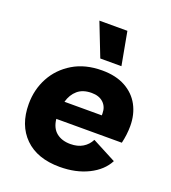

<svg xmlns="http://www.w3.org/2000/svg" viewBox="-136 -837 845 947"><g transform="rotate(20 286.5 -363.5)"><path d="M285 9Q167 9 101.5 -55.5Q36 -120 36 -231Q36 -307 70 -370Q104 -433 168 -471.5Q232 -510 321 -510Q393 -510 443 -482.5Q493 -455 518.5 -407.5Q544 -360 544 -299Q544 -255 533 -208H189Q194 -161 222.5 -138Q251 -115 296 -115Q334 -115 360.5 -131Q387 -147 401 -175L527 -109Q499 -55 434.5 -23Q370 9 285 9ZM310 -388Q264 -388 236.5 -364.5Q209 -341 198 -301H394Q394 -306 394 -311Q394 -346 371.5 -367Q349 -388 310 -388ZM370 -736 402 -562H291L223 -736Z"/></g></svg>

Font: Prodigy Sans
Style: Bold Italic
Weight: 700
Italic angle: -13°
Designer: Wei Huang
Foundry: Wei Huang
Version: Version 1.003; ttfautohint (v1.8.3)